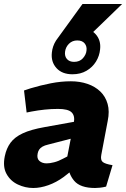

<svg xmlns="http://www.w3.org/2000/svg" viewBox="-23 -931 630 959"><path d="M507 1Q491 5 476.5 6.5Q462 8 452 8Q378 8 347.5 -28Q317 -64 317 -114L311 -138L346 -319Q352 -353 334.5 -370Q317 -387 267 -387Q233 -387 200 -383.5Q167 -380 135 -374L110 -369L97 -479L130 -490Q180 -505 231 -515Q282 -525 331 -525Q376 -525 414 -512Q452 -499 478 -474Q504 -449 514.5 -412Q525 -375 515 -327L483 -158Q478 -132 490 -122Q502 -112 539 -106ZM143 8Q103 8 66 -9.5Q29 -27 9.5 -62.5Q-10 -98 1 -151Q9 -190 29.5 -218Q50 -246 90.5 -265Q131 -284 199 -296L360 -325L342 -241L218 -209Q200 -205 189 -198.5Q178 -192 172.5 -183.5Q167 -175 165 -164Q160 -139 174 -127Q188 -115 210 -115Q226 -115 247.5 -120.5Q269 -126 291 -138L328 -157L351 -91L295 -47Q258 -20 218.5 -6Q179 8 143 8ZM339 -560Q287 -560 259 -591Q231 -622 236 -668Q239 -700 256.5 -728Q274 -756 305 -773.5Q336 -791 376 -791Q427 -791 454.5 -760.5Q482 -730 477 -685Q474 -652 456.5 -623.5Q439 -595 409 -577.5Q379 -560 339 -560ZM347 -622Q375 -622 391 -640Q407 -658 409 -678Q412 -699 400 -714Q388 -729 363 -729Q338 -729 321.5 -712.5Q305 -696 302 -673Q299 -650 311.5 -636Q324 -622 347 -622ZM260 -733 389 -911H587L403 -733Z"/></svg>

Font: REM
Style: Bold Italic
Weight: 700
Italic angle: -11°
Designer: Octavio Pardo
Foundry: Ashler Design
Version: Version 1.005;gftools[0.9.28]